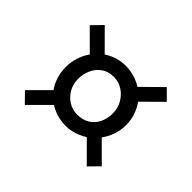

<svg xmlns="http://www.w3.org/2000/svg" viewBox="-126 -874 993 993"><g transform="rotate(45 370.0 -378.0)"><path d="M194 -244Q175 -270.5 164.5 -303.2Q154 -336 154 -372.5Q154 -410 165 -444.5Q176 -479 196 -507L89 -614L143 -669.5L251 -561.5Q276 -578.5 305.8 -588Q335.5 -597.5 368.5 -597.5Q401.5 -597.5 432.2 -588.5Q463 -579.5 489 -563L597 -669.5L651 -615.5L545.5 -511Q565 -484 576.2 -451.5Q587.5 -419 587.5 -382Q587.5 -344.5 575.8 -310.2Q564 -276 543 -247.5L649 -142L594.5 -86.5L487.5 -194Q461.5 -177.5 431.2 -167.5Q401 -157.5 368.5 -157.5Q335.5 -157.5 305.2 -166.5Q275 -175.5 249.5 -191.5L143 -85L89.5 -139.5ZM369 -241Q411.5 -241 439.8 -259.5Q468 -278 482 -308.5Q496 -339 496 -375.5Q496 -414 478 -445.2Q460 -476.5 430.5 -495Q401 -513.5 366.5 -513.5Q326.5 -513.5 298.8 -494Q271 -474.5 256.8 -442.8Q242.5 -411 242.5 -374.5Q242.5 -337.5 259.8 -307.2Q277 -277 305.8 -259Q334.5 -241 369 -241Z"/></g></svg>

Font: Merriweather 28pt SemiBold
Style: Regular
Weight: 600
Version: Version 2.100